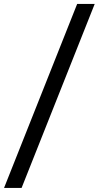

<svg xmlns="http://www.w3.org/2000/svg" viewBox="-20 -802 500 973"><path d="M371.1 -782.2H460L89.4 150.4H0.5Z"/></svg>

Font: Proza Libre
Style: Medium Italic
Weight: 500
Designer: Jasper de Waard
Foundry: Jasper de Waard
Version: Version 1.000; ttfautohint (v1.4.1.8-43bc)